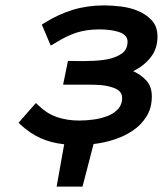

<svg xmlns="http://www.w3.org/2000/svg" viewBox="-20 -526 604 712"><path d="M474 -262Q503 -249 523 -227Q543 -205 543 -168Q543 -126 523.5 -94.5Q504 -63 473 -42Q442 -21 403.5 -8.5Q365 4 327 8L286 166H190L218 9Q170 4 131 -13.5Q92 -31 57 -63L49 -71L113 -144L125 -133Q155 -104 192 -91.5Q229 -79 274 -79Q301 -79 329 -83Q357 -87 380.5 -96.5Q404 -106 418.5 -122.5Q433 -139 433 -163Q433 -192 393 -203Q374 -209 352.5 -210.5Q331 -212 314 -212H214L232 -300H244Q257 -300 273 -299.5Q289 -299 307 -300Q344 -300 378 -306Q412 -313 432.5 -328Q453 -343 453 -372Q453 -397 419 -408Q403 -413 384 -415Q365 -417 349 -417Q300 -417 262.5 -404.5Q225 -392 184 -366L168 -357L135 -435L145 -441Q196 -473 250 -489.5Q304 -506 367 -506Q394 -506 428 -502Q462 -498 492 -485.5Q522 -473 543 -450.5Q564 -428 564 -390Q564 -345 538.5 -313Q513 -281 474 -262Z"/></svg>

Font: Codetta
Style: Bold Italic
Weight: 700
Italic angle: -11°
Designer: Ulrich Proeller
Foundry: PROSA GmbH
Version: Version 2.00;September 29, 2018;FontCreator 11.5.0.2427 64-b